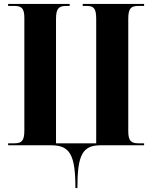

<svg xmlns="http://www.w3.org/2000/svg" viewBox="-20 -734 769 970"><path d="M361 216H371C371 48 397 0 488 0H708V-10H679C643 -10 628 -22 628 -71V-639C628 -692 642 -704 679 -704H708V-714H398V-704H419C453 -704 466 -692 466 -639V-10H263V-639C263 -692 278 -704 314 -704H332V-714H21V-704H52C88 -704 103 -693 103 -644V-75C103 -22 89 -10 53 -10H21V0H239C333 0 361 48 361 216Z"/></svg>

Font: Noto Serif Display Condensed ExtraBold
Style: Regular
Weight: 800
Width: 3
Designer: Monotype Design Team
Foundry: Monotype Imaging Inc.
Version: Version 2.009